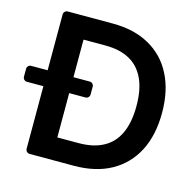

<svg xmlns="http://www.w3.org/2000/svg" viewBox="-139 -837 968 947"><g transform="rotate(15 345.5 -363.5)"><path d="M71.7 -20.6V-340.2H-12.4Q-21 -340.2 -27 -346.2Q-33 -352.3 -33 -360.8V-400.9Q-33 -409.4 -27 -415.5Q-21 -421.5 -12.4 -421.5H71.7V-706.7Q71.7 -715.2 77.9 -721.2Q84.2 -727.3 92.7 -727.3H323.2Q431.8 -727.3 509.6 -683.6Q587.7 -640.3 629.3 -558.9Q671.2 -477.6 671.2 -364.3Q671.2 -250.4 629.3 -169Q587 -87.4 508.2 -43.7Q429.3 0 318.2 0H92.7Q84.2 0 77.9 -6Q71.7 -12.1 71.7 -20.6ZM311.8 -114Q388.1 -114 438.6 -142Q489.3 -169.4 514.9 -225.1Q540.5 -281.2 540.5 -364.3Q540.5 -448.2 514.9 -502.8Q489 -558.6 439.6 -585.6Q389.6 -613.3 315.7 -613.3H203.5V-421.5H286.2Q295.1 -421.5 301.1 -415.5Q307.2 -409.4 307.2 -400.9V-360.8Q307.2 -352.3 301.1 -346.2Q295.1 -340.2 286.2 -340.2H203.5V-114Z"/></g></svg>

Font: DeltaSans SemiBold
Style: Regular
Weight: 600
Designer: Rasmus Andersson
Foundry: rsms
Version: Version 3.012